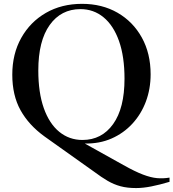

<svg xmlns="http://www.w3.org/2000/svg" viewBox="-20 -746 903 1000"><path d="M471 149 211.5 -35.5Q129.5 -95 86.8 -172.2Q44 -249.5 44 -357Q44 -465.5 90.8 -548.8Q137.5 -632 219.2 -679Q301 -726 407 -726Q512 -726 592.5 -679.5Q673 -633 718.8 -550.2Q764.5 -467.5 764.5 -359Q764.5 -283 739.8 -217Q715 -151 669.2 -101.5Q623.5 -52 560.8 -24.5Q498 3 421.5 1.5L622.5 113.5Q683 147.5 724.5 163.2Q766 179 798.2 181.8Q830.5 184.5 863 179V201Q811 216.5 767.8 225Q724.5 233.5 689 233.5Q642.5 233.5 607.5 224Q572.5 214.5 540.5 195.8Q508.5 177 471 149ZM409.5 -17Q510 -17 569.2 -99.8Q628.5 -182.5 628.5 -336Q628.5 -451.5 599.8 -532.5Q571 -613.5 519.2 -656Q467.5 -698.5 399 -698.5Q298 -698.5 238.8 -615.8Q179.5 -533 179.5 -379Q179.5 -263.5 208.2 -182.5Q237 -101.5 289 -59.2Q341 -17 409.5 -17Z"/></svg>

Font: Newsreader 72pt Medium
Style: Regular
Weight: 500
Designer: Hugues Gentile
Foundry: Production Type
Version: Version 1.003; ttfautohint (v1.8.3)